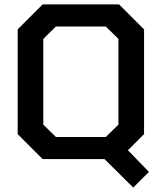

<svg xmlns="http://www.w3.org/2000/svg" viewBox="-20 -720 732 869"><path d="M654 58 583 129 453 0H173L60 -113V-587L173 -700H519L632 -587V-113L559 -40ZM459 -100 516 -156V-544L459 -600H233L176 -544V-156L233 -100Z"/></svg>

Font: Chakra Petch SemiBold
Style: Regular
Weight: 600
Designer: Katatrad Aksorn Co.,Ltd.
Foundry: Cadson Demak Co.,Ltd.
Version: Version 1.000; ttfautohint (v1.6)